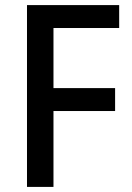

<svg xmlns="http://www.w3.org/2000/svg" viewBox="-20 -734 517 754"><path d="M190 0H86V-714H448V-624H190V-388H432V-298H190Z"/></svg>

Font: Noto Sans Hebrew SemiCondensed Medium
Style: Regular
Weight: 500
Width: 4
Designer: Monotype Design Team
Foundry: Monotype Imaging Inc.
Version: Version 2.003